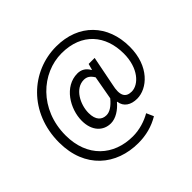

<svg xmlns="http://www.w3.org/2000/svg" viewBox="-206 -954 1358 1358"><g transform="rotate(-45 473.0 -274.5)"><path d="M450 173C527 173 597 155 662 116L638 62C588 91 524 112 456 112C266 112 124 -12 124 -230C124 -491 316 -661 515 -661C718 -661 825 -529 825 -348C825 -203 745 -118 674 -118C613 -118 592 -159 613 -249L657 -472H597L584 -426H582C562 -463 531 -481 493 -481C362 -481 278 -340 278 -222C278 -120 336 -63 412 -63C461 -63 512 -97 548 -140H551C558 -83 605 -55 666 -55C767 -55 889 -157 889 -352C889 -572 747 -722 522 -722C273 -722 56 -526 56 -227C56 33 231 173 450 173ZM430 -126C385 -126 351 -155 351 -227C351 -311 405 -417 493 -417C523 -417 544 -404 565 -370L533 -192C495 -146 461 -126 430 -126Z"/></g></svg>

Font: Noto Sans T Chinese Regular
Style: Regular
Weight: 400
Designer: Ryoko NISHIZUKA (kana & ideographs); Paul D. Hunt (Latin, Greek & Cyrillic); Wenlong ZHANG (bopomofo); Sandoll Communica
Foundry: Adobe Systems Incorporated
Version: Version 1.000;PS 1;hotconv 1.0.78;makeotf.lib2.5.61930